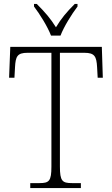

<svg xmlns="http://www.w3.org/2000/svg" viewBox="-20 -951 568 971"><path d="M238 -771H286C303 -816 343 -880 372 -918V-931H358C316 -889 290 -858 263 -813C235 -858 208 -889 166 -931H152V-918C181 -880 221 -816 238 -771ZM133 0H389V-25H344C295 -25 283 -35 283 -109V-684H407C459 -684 468 -665 471 -612L474 -558H500L495 -714H32L26 -558H53L56 -612C59 -665 67 -684 119 -684H240V-108C240 -35 228 -25 180 -25H133Z"/></svg>

Font: Noto Serif Myanmar SemiCondensed ExtraLight
Style: Regular
Weight: 200
Width: 4
Designer: Ben Mitchell and the Monotype Design Team
Foundry: Monotype Imaging Inc.
Version: Version 2.106